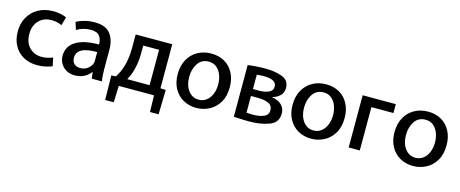

<svg xmlns="http://www.w3.org/2000/svg" viewBox="-40 -1072 4401 1836"><g transform="rotate(15 2160.0 -154.0)"><path d="M300 39Q222 39 163 6Q104 -27 71.5 -87Q39 -147 39 -226Q39 -304 73.5 -366.5Q108 -429 171.5 -464.5Q235 -500 321 -500Q358 -500 393.5 -492.5Q429 -485 450 -474L427 -391Q383 -413 323 -413Q270 -413 231 -389Q192 -365 171.5 -323.5Q151 -282 152 -231Q152 -147 199.5 -98Q247 -49 322 -49Q377 -49 431 -72L448 10Q425 21 385.5 30Q346 39 300 39Z M940 28H840L832 -34H828Q805 -1 764.5 19.5Q724 40 673 40Q623 40 587 18.5Q551 -3 532 -37.5Q513 -72 513 -111Q513 -206 593.5 -256Q674 -306 822 -305V-314Q822 -356 798.5 -388.5Q775 -421 710 -421Q673 -421 636.5 -410.5Q600 -400 573 -382L549 -456Q582 -475 629 -487.5Q676 -500 728 -500Q839 -500 885 -439.5Q931 -379 931 -285V-96Q931 -23 940 28ZM623 -123Q623 -82 646 -61.5Q669 -41 704 -41Q748 -41 778.5 -64Q809 -87 821 -120Q824 -130 824 -149V-231Q623 -233 623 -123Z M1551 -51 1545 192H1460L1456 28H1107L1101 192H1016L1012 -50L1057 -53Q1089 -102 1108 -159Q1136 -247 1136 -357V-489H1498V-53ZM1208 -148Q1195 -103 1169 -55H1390V-405H1233V-326Q1233 -234 1208 -148Z M1622 -227Q1622 -311 1656 -372.5Q1690 -434 1749.5 -467Q1809 -500 1884 -500Q1959 -500 2016 -467Q2073 -434 2104.5 -373.5Q2136 -313 2136 -235Q2136 -144 2098.5 -82Q2061 -20 2001.5 10Q1942 40 1876 40H1875Q1804 40 1746 7.5Q1688 -25 1655 -85.5Q1622 -146 1622 -227ZM2022 -232Q2022 -277 2007 -320Q1992 -363 1960 -391Q1928 -419 1880 -419Q1809 -419 1772 -363Q1735 -307 1735 -230Q1735 -148 1774.5 -95Q1814 -42 1878 -42H1879Q1920 -42 1952.5 -66Q1985 -90 2003.5 -133Q2022 -176 2022 -232Z M2422 -495Q2516 -495 2586.5 -468.5Q2657 -442 2657 -365Q2657 -319 2626.5 -289Q2596 -259 2551 -249V-247Q2610 -238 2645.5 -205.5Q2681 -173 2681 -119Q2681 -29 2596 2.5Q2511 34 2401 34Q2346 34 2280 30Q2252 28 2246 28V-483Q2275 -488 2324 -491.5Q2373 -495 2422 -495ZM2549 -351Q2549 -421 2422 -421Q2394 -421 2354 -417V-275H2416Q2473 -275 2511 -293Q2549 -311 2549 -351ZM2423 -38Q2481 -38 2524.5 -56.5Q2568 -75 2568 -122Q2568 -169 2527 -187.5Q2486 -206 2415 -206H2353V-41Q2389 -38 2423 -38Z M2759 -227Q2759 -311 2793 -372.5Q2827 -434 2886.5 -467Q2946 -500 3021 -500Q3096 -500 3153 -467Q3210 -434 3241.5 -373.5Q3273 -313 3273 -235Q3273 -144 3235.5 -82Q3198 -20 3138.5 10Q3079 40 3013 40H3012Q2941 40 2883 7.5Q2825 -25 2792 -85.5Q2759 -146 2759 -227ZM3159 -232Q3159 -277 3144 -320Q3129 -363 3097 -391Q3065 -419 3017 -419Q2946 -419 2909 -363Q2872 -307 2872 -230Q2872 -148 2911.5 -95Q2951 -42 3015 -42H3016Q3057 -42 3089.5 -66Q3122 -90 3140.5 -133Q3159 -176 3159 -232Z M3493 -401V28H3383V-489H3711V-401Z M3768 -227Q3768 -311 3802 -372.5Q3836 -434 3895.5 -467Q3955 -500 4030 -500Q4105 -500 4162 -467Q4219 -434 4250.5 -373.5Q4282 -313 4282 -235Q4282 -144 4244.5 -82Q4207 -20 4147.5 10Q4088 40 4022 40H4021Q3950 40 3892 7.5Q3834 -25 3801 -85.5Q3768 -146 3768 -227ZM4168 -232Q4168 -277 4153 -320Q4138 -363 4106 -391Q4074 -419 4026 -419Q3955 -419 3918 -363Q3881 -307 3881 -230Q3881 -148 3920.5 -95Q3960 -42 4024 -42H4025Q4066 -42 4098.5 -66Q4131 -90 4149.5 -133Q4168 -176 4168 -232Z"/></g></svg>

Font: Gmarket Sans TTF Medium
Style: Regular
Weight: 500
Designer: Creative Director : Sungho Lee; Art Director : Kiwoong Choi; Project Manager : Sori Yang, Jongwook Yoon; Font Designer :
Foundry: Sandoll Inc.
Version: Version 1.000;hotconv 1.0.109;makeotfexe 2.5.65596